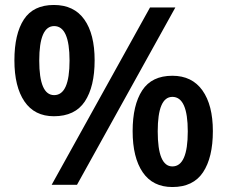

<svg xmlns="http://www.w3.org/2000/svg" viewBox="-20 -744 915 773"><path d="M38 -501Q38 -607 76 -665.5Q114 -724 197 -724Q278 -724 319.5 -665.5Q361 -607 361 -501Q361 -395 321.5 -335.5Q282 -276 197 -276Q119 -276 78.5 -335.5Q38 -395 38 -501ZM686 -714 290 0H188L584 -714ZM138 -500Q138 -361 198 -361Q260 -361 260 -500Q260 -639 198 -639Q138 -639 138 -500ZM514 -216Q514 -321 552.5 -380Q591 -439 674 -439Q753 -439 795 -380Q837 -321 837 -216Q837 -110 797.5 -50.5Q758 9 674 9Q595 9 554.5 -50.5Q514 -110 514 -216ZM615 -215Q615 -74 674 -74Q736 -74 736 -215Q736 -354 674 -354Q615 -354 615 -215Z"/></svg>

Font: Noto Sans Sinhala UI SemiBold
Style: Regular
Weight: 600
Designer: Jelle Bosma - Monotype Design Team
Foundry: Monotype Imaging Inc.
Version: Version 2.006; ttfautohint (v1.8.4.7-5d5b)